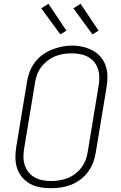

<svg xmlns="http://www.w3.org/2000/svg" viewBox="-20 -987 640 1015"><path d="M249 8Q220 8 191.5 3Q163 -2 139 -15.5Q115 -29 97 -50Q79 -71 70.5 -97Q62 -123 61.5 -152.5Q61 -182 66 -211L123 -556Q127 -582 137 -608Q147 -634 164 -657Q181 -680 204.5 -697Q228 -714 254 -724.5Q280 -735 306.5 -740.5Q333 -746 361 -746Q390 -746 418 -739.5Q446 -733 470 -720Q494 -707 512 -686Q530 -665 539 -638.5Q548 -612 548 -583Q548 -554 543 -524L486 -179Q482 -153 472 -127Q462 -101 445 -78Q428 -55 404.5 -37.5Q381 -20 355 -10Q329 0 302 4Q275 8 249 8ZM249 -30Q272 -30 294 -33.5Q316 -37 337.5 -45.5Q359 -54 378 -68.5Q397 -83 411 -102Q425 -121 433 -142.5Q441 -164 444 -186L501 -531Q505 -554 505 -577Q505 -600 498.5 -621Q492 -642 478 -659Q464 -676 444.5 -686.5Q425 -697 403 -701Q381 -705 358 -705Q335 -705 313.5 -701.5Q292 -698 270.5 -689Q249 -680 230.5 -665.5Q212 -651 198 -632.5Q184 -614 176 -592.5Q168 -571 165 -549L108 -204Q104 -181 104 -158.5Q104 -136 110.5 -115Q117 -94 130.5 -77Q144 -60 163 -49.5Q182 -39 204 -34.5Q226 -30 249 -30ZM469 -805 368 -943 406 -967 501 -825ZM299 -805 198 -943 236 -967 331 -825Z"/></svg>

Font: Iosevka Curly XLtExObl
Style: Regular
Weight: 200
Width: 7
Italic angle: -9°
Monospace: yes
Designer: Belleve Invis
Foundry: Belleve Invis
Version: Version 11.0.1; ttfautohint (v1.8.3)